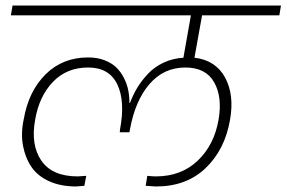

<svg xmlns="http://www.w3.org/2000/svg" viewBox="-20 -760 1027 688"><path d="M538.1 -91.8Q530.3 -91.8 502 -94.2L507.8 -129.9Q527.3 -127.9 538.1 -127.9Q629.4 -127.9 688.5 -184.3Q747.6 -240.7 763.2 -331.1Q777.3 -412.6 747.3 -465.3Q717.3 -518.1 644 -518.1Q566.9 -518.1 515.6 -458.7Q464.4 -399.4 445.8 -296.9L443.8 -286.1H409.2L410.2 -296.9Q429.2 -397.9 400.1 -458Q371.1 -518.1 295.9 -518.1Q218.8 -518.1 169.4 -466.3Q120.1 -414.6 106 -331.1Q89.4 -240.7 128.2 -184.3Q167 -127.9 258.8 -127.9Q266.6 -127.9 289.1 -129.9L282.2 -94.2Q257.8 -91.8 252.9 -91.8Q197.8 -91.8 156.5 -110.4Q115.2 -128.9 93 -161.4Q70.8 -193.8 62.5 -237.5Q54.2 -281.2 64.9 -332Q82.5 -433.6 143.6 -493.9Q204.6 -554.2 295.9 -554.2Q328.6 -554.2 354.5 -544.2Q380.4 -534.2 396.7 -518.3Q413.1 -502.4 424.1 -480.7Q435.1 -459 439.5 -436.8Q443.8 -414.6 443.8 -391.1H445.8Q456.5 -419.9 471.9 -445.6Q487.3 -471.2 510.3 -495.6Q533.2 -520 565.9 -535.4Q598.6 -550.8 637.2 -553.2L664.1 -705.1H19L24.9 -740.2H986.8L981 -705.1H704.1L676.8 -553.2Q752.4 -544.4 786.4 -482.4Q820.3 -420.4 804.2 -330.1Q785.6 -223.1 716.3 -157.2Q647 -91.3 538.1 -91.8Z"/></svg>

Font: SVN-Poppins ExtraLight
Style: Italic
Weight: 200
Italic angle: -10°
Designer: Ninad Kale (Devanagari), Jonny Pinhorn (Latin)
Foundry: Indian Type Foundry
Version: Version 3.002 2017